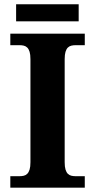

<svg xmlns="http://www.w3.org/2000/svg" viewBox="-20 -870 441 890"><path d="M27.8 0V-53.2H69.8Q81.1 -53.2 90.3 -55.4Q99.6 -57.6 106.4 -64.5Q113.3 -71.3 117.2 -84Q121.1 -96.7 121.1 -118.2V-595.7Q121.1 -617.2 117.2 -629.9Q113.3 -642.6 106.4 -649.4Q99.6 -656.2 90.3 -658.4Q81.1 -660.6 69.8 -660.6H27.8V-713.9H373V-660.6H331.1Q320.3 -660.6 310.8 -658.4Q301.3 -656.2 294.4 -649.4Q287.6 -642.6 283.7 -629.9Q279.8 -617.2 279.8 -595.7V-118.2Q279.8 -96.7 283.7 -84Q287.6 -71.3 294.4 -64.5Q301.3 -57.6 310.8 -55.4Q320.3 -53.2 331.1 -53.2H373V0ZM344.7 -771H54.7V-850.1H344.7Z"/></svg>

Font: Droid Serif
Style: Bold
Weight: 700
Designer: Monotype Design team
Foundry: Monotype Imaging Inc.
Version: Version 1.03